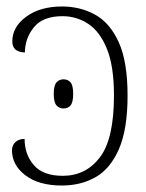

<svg xmlns="http://www.w3.org/2000/svg" viewBox="-20 -563 451 593"><path d="M171 10Q100 10 58.5 -21.5Q17 -53 17 -99Q17 -114 27.5 -124Q38 -134 56 -134Q56 -86 84.5 -53Q113 -20 174 -20Q245 -20 288.5 -77Q332 -134 332 -268Q332 -358 310.5 -411.5Q289 -465 253 -489Q217 -513 173 -513Q112 -513 84.5 -478.5Q57 -444 57 -401Q18 -402 18 -435Q18 -480 61 -511.5Q104 -543 172 -543Q228 -543 274 -517.5Q320 -492 347 -432Q374 -372 374 -268Q374 -164 347.5 -103Q321 -42 275.5 -16Q230 10 171 10ZM176 -228Q163 -228 154.5 -237.5Q146 -247 146 -273Q146 -299 154.5 -308.5Q163 -318 176 -318Q190 -318 198 -308.5Q206 -299 206 -273Q206 -247 198 -237.5Q190 -228 176 -228Z"/></svg>

Font: Noto Serif ExtraLight
Style: Regular
Weight: 200
Designer: Monotype Design Team
Foundry: Monotype Imaging Inc.
Version: Version 2.015; ttfautohint (v1.8.4.7-5d5b)